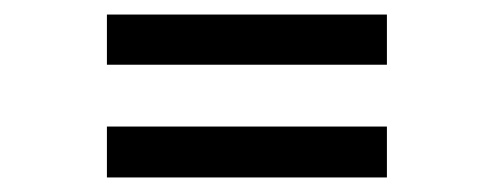

<svg xmlns="http://www.w3.org/2000/svg" viewBox="-20 -430 678 264"><path d="M127 -341V-410H512V-341ZM127 -186V-256H512V-186Z"/></svg>

Font: Maven Pro
Style: Regular
Weight: 400
Designer: Joe Prince
Foundry: Joe Prince
Version: Version 2.103